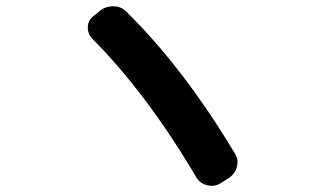

<svg xmlns="http://www.w3.org/2000/svg" viewBox="-20 -674 1040 617"><path d="M611.3 -103.5Q452.1 -373 277.3 -548.8Q261.7 -564.5 262.2 -586.9Q262.7 -609.4 281.2 -623L301.8 -639.6Q320.3 -654.3 345.2 -653.8Q370.1 -653.3 386.7 -635.7Q571.3 -454.1 735.4 -179.7Q747.1 -160.2 741.2 -137.7Q735.4 -115.2 714.8 -101.6L688.5 -85Q669.9 -73.2 646.5 -78.6Q623 -84 611.3 -103.5Z"/></svg>

Font: Rounded Mgen+ 1m bold
Style: Bold
Weight: 700
Designer: [Source Han Sans]
Ryoko NISHIZUKA  (kana & ideographs); Paul D. Hunt (Latin, Greek & Cyrillic); Wenlong ZHANG  (bopomofo
Version: Version 1.059.20150602